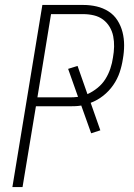

<svg xmlns="http://www.w3.org/2000/svg" viewBox="-20 -755 540 775"><path d="M30 0 151 -735H316Q344 -735 370 -729Q396 -723 418 -709Q440 -695 454 -673Q468 -651 474.5 -625.5Q481 -600 481 -572.5Q481 -545 476 -517Q472 -490 463 -463Q454 -436 437 -411.5Q420 -387 396.5 -368.5Q373 -350 346 -340L385 -229L348 -217L308 -329Q296 -327 285 -326.5Q274 -326 262 -326H125L71 0ZM131 -362H262Q270 -362 278.5 -362.5Q287 -363 295 -364L255 -477L293 -489L333 -375Q355 -385 374 -400.5Q393 -416 405.5 -436Q418 -456 425.5 -478.5Q433 -501 436 -523Q440 -545 440.5 -566.5Q441 -588 437 -608.5Q433 -629 422.5 -646.5Q412 -664 396 -676Q380 -688 359 -693Q338 -698 316 -698H186Z"/></svg>

Font: Iosevka Curly Extralight
Style: Italic
Weight: 200
Italic angle: -9°
Monospace: yes
Designer: Belleve Invis
Foundry: Belleve Invis
Version: Version 22.1.2; ttfautohint (v1.8.4)